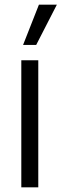

<svg xmlns="http://www.w3.org/2000/svg" viewBox="-20 -800 263 820"><path d="M71 0V-542.5H143.5V0ZM78.5 -608 146.2 -780H222.8L134.5 -608Z"/></svg>

Font: Mohave Light
Style: Regular
Weight: 300
Designer: Gumpita Rahayu
Foundry: Tokotype
Version: Version 2.003